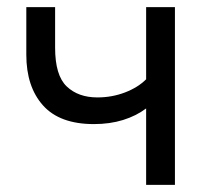

<svg xmlns="http://www.w3.org/2000/svg" viewBox="-20 -520 588 540"><path d="M391 0V-215Q363 -194 326 -182.5Q289 -171 244 -171Q148 -171 101 -223.5Q54 -276 54 -366V-500H135V-386Q135 -308 167.5 -277Q200 -246 254 -246Q295 -246 331.5 -260Q368 -274 391 -297V-500H472V0Z"/></svg>

Font: NT Somic
Style: Regular
Weight: 400
Designer: Ravid Balaliev — lead type designer, mastering
Michael Voronin — secret advisor, marketing
Ivan Kovalenko — best boy
Foundry: NT Type
Version: Version 0.7